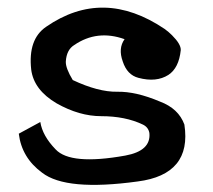

<svg xmlns="http://www.w3.org/2000/svg" viewBox="-20 -477 569 514"><path d="M313.5 -372.1Q240.2 -398.4 178.7 -356.4Q158.2 -343.8 156.2 -312.5Q155.3 -294.9 174.8 -262.7Q243.2 -230.5 293.9 -231.4Q343.8 -232.4 408.2 -205.1Q458 -186.5 473.6 -143.6Q494.1 -9.8 348.6 8.8Q157.2 35.2 92.8 -14.6Q38.1 -54.7 30.3 -119.1L87.9 -150.4Q93.8 -113.3 128.9 -77.1Q168.9 -34.2 315.4 -60.5Q384.8 -73.2 379.9 -121.1Q377 -136.7 362.3 -143.6Q315.4 -166 251 -166Q192.4 -166 131.8 -200.2Q70.3 -236.3 63.5 -291Q54.7 -372.1 103.5 -405.3Q255.9 -510.7 420.9 -399.4Q431.6 -391.6 440.4 -382.8Q464.8 -358.4 463.9 -342.8Q459 -294.9 430.7 -276.4Q398.4 -255.9 350.6 -268.6Q320.3 -276.4 308.6 -312.5Q295.9 -347.7 313.5 -372.1Z"/></svg>

Font: Hopone
Style: Regular
Weight: 400
Foundry: SIL International (SIL)
Version: Version 1.00 September 3, 2015, initial release